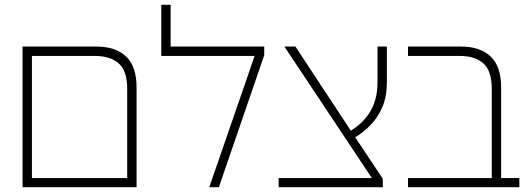

<svg xmlns="http://www.w3.org/2000/svg" viewBox="-20 -780 2213 800"><path d="M74 0V-586H381Q462 -586 505.5 -544.5Q549 -503 549 -416V0ZM113 -38H510V-410Q510 -485 474.5 -516Q439 -547 375 -547H113Z M691 -586H1081V-550L892 0H852L1041 -547H652V-760H691Z M1548 -10 1165 -586H1211L1450 -223L1575 -35ZM1141 0V-38H1558L1575 -35V0ZM1449 -201 1436 -232Q1462 -247 1483 -266.5Q1504 -286 1520 -311Q1536 -336 1544.5 -367.5Q1553 -399 1553 -438V-586H1592V-437Q1592 -378 1573 -333.5Q1554 -289 1521.5 -256.5Q1489 -224 1449 -201Z M2029 0V-410Q2029 -485 1994 -516Q1959 -547 1895 -547H1680V-586H1900Q1981 -586 2024.5 -544.5Q2068 -503 2068 -416V0ZM1680 0V-38H2144V0Z"/></svg>

Font: Noto Sans Hebrew ExtraLight
Style: Regular
Weight: 250
Designer: Monotype Design Team
Foundry: Monotype Imaging Inc.
Version: Version 2.003